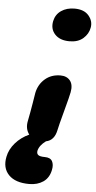

<svg xmlns="http://www.w3.org/2000/svg" viewBox="-133 -824 552 1099"><g transform="rotate(5 142.5 -274.5)"><path d="M236.8 -597.2Q181.6 -597.2 153.1 -627.7Q124.5 -658.2 133.8 -704.1Q142.1 -743.2 173.6 -764.6Q205.1 -786.1 250 -786.1Q305.2 -786.1 331.8 -754.4Q358.4 -722.7 351.1 -685.1Q344.7 -648.9 315.2 -623Q285.6 -597.2 236.8 -597.2ZM78.1 236.8Q-1.5 236.8 -39.8 197.3Q-78.1 157.7 -64.9 92.8Q-56.6 49.8 -24.4 12.9Q7.8 -23.9 54.2 -44.9Q30.3 -76.7 39.1 -121.1Q49.3 -171.9 58.1 -225.8Q66.9 -279.8 67.9 -286.1Q78.1 -335.4 114.3 -366.7Q150.4 -397.9 203.1 -397.9Q239.3 -397.9 258.3 -374.3Q277.3 -350.6 269 -307.1Q265.6 -287.1 241.2 -196.5Q216.8 -106 212.9 -85Q200.7 -24.4 152.8 -15.1Q115.7 12.2 108.9 43Q106 59.1 115.7 67.1Q125.5 75.2 153.8 75.2Q186 75.2 196.8 95Q207.5 114.7 201.2 145Q191.9 191.4 158.7 214.1Q125.5 236.8 78.1 236.8Z"/></g></svg>

Font: Shantell Sans Irregular Bouncy
Style: Italic
Weight: 800
Italic angle: -11.31°
Designer: Stephen Nixon, Anya Danilova, Shantell Martin
Foundry: Arrow Type
Version: Version 1.006;[9816181b4]